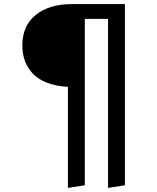

<svg xmlns="http://www.w3.org/2000/svg" viewBox="-20 -709 774 944"><path d="M335.9 -689H594.2V202.1L511.2 214.8V-616.2H397V202.1L314 214.8V-282.2Q256.3 -285.2 212.9 -301.5Q169.4 -317.9 142.8 -345.5Q116.2 -373 103 -408.2Q89.8 -443.4 89.8 -485.8Q89.8 -582.5 155.8 -635.7Q221.7 -689 335.9 -689Z"/></svg>

Font: FiraGO
Style: Regular
Weight: 400
Designer: bBox Type
Foundry: bBox Type GmbH
Version: Version 1.001;PS 001.001;hotconv 1.0.88;makeotf.lib2.5.64775